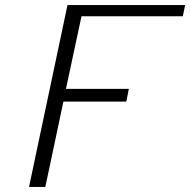

<svg xmlns="http://www.w3.org/2000/svg" viewBox="-20 -734 747 754"><path d="M94 0 245 -714H707L698 -670H300L239 -385H486L476 -335H229L158 0Z"/></svg>

Font: Afta sans
Style: Italic
Weight: 400
Italic angle: -12°
Designer: par.qink
Foundry: Oriol Esparraguera Font
Version: Version 1.000